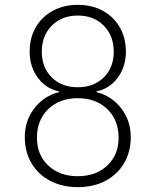

<svg xmlns="http://www.w3.org/2000/svg" viewBox="-20 -760 640 790"><path d="M300 10Q236 10 186.5 -16Q137 -42 109.5 -88.5Q82 -135 82 -196Q82 -263 121 -314Q160 -365 223 -381V-384Q169 -395 135.5 -440.5Q102 -486 102 -547Q102 -604 127 -647.5Q152 -691 197 -715.5Q242 -740 300 -740Q359 -740 403.5 -715.5Q448 -691 473 -647.5Q498 -604 498 -547Q498 -486 464.5 -440.5Q431 -395 377 -384V-381Q440 -365 479 -314Q518 -263 518 -196Q518 -135 490.5 -88.5Q463 -42 414 -16Q365 10 300 10ZM300 -401Q366 -401 407 -441.5Q448 -482 448 -547Q448 -613 407 -654.5Q366 -696 300 -696Q234 -696 193 -654.5Q152 -613 152 -547Q152 -482 193 -441.5Q234 -401 300 -401ZM300 -35Q375 -35 421.5 -79Q468 -123 468 -193Q468 -266 421.5 -311Q375 -356 300 -356Q225 -356 178.5 -311Q132 -266 132 -193Q132 -123 178.5 -79Q225 -35 300 -35Z"/></svg>

Font: Pitagon Sans Mono Thin
Style: Regular
Weight: 100
Monospace: yes
Designer: Travis Tran
Foundry: Pitagon
Version: Version 1.001; ttfautohint (v1.8.4.7-5d5b);gftools[0.9.26]